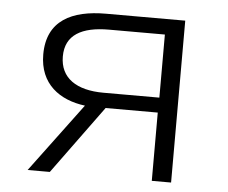

<svg xmlns="http://www.w3.org/2000/svg" viewBox="-45 -613 790 664"><g transform="rotate(5 350.0 -281.0)"><path d="M297 -562C179 -562 93 -521 93 -403C93 -300 164 -250 252 -239L74 0H151L324 -237H505V0H572V-562ZM506 -289H312C218 -289 161 -327 161 -402C161 -477 218 -508 312 -508H506Z"/></g></svg>

Font: Kawkab Mono Light
Style: Regular
Weight: 300
Monospace: yes
Designer: Abdullah Arif
Foundry: Abdullah Arif
Version: Version 1.000;PS 000.500;hotconv 1.0.88;makeotf.lib2.5.64775